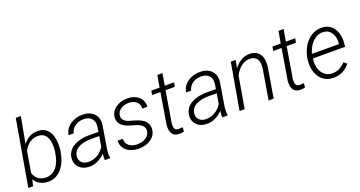

<svg xmlns="http://www.w3.org/2000/svg" viewBox="-42 -1396 3848 2053"><g transform="rotate(-20 1882.0 -370.0)"><path d="M481.4 -261.7Q464.4 -135.7 401.1 -61.5Q337.9 12.7 244.6 10.3Q192.9 9.3 153.6 -12.7Q114.3 -34.7 93.3 -72.3L76.7 0H22L152.3 -750H210L154.8 -451.7Q222.7 -541 326.2 -538.1Q401.9 -536.1 442.9 -481.9Q483.9 -427.7 485.4 -332Q485.8 -300.8 482.4 -272ZM424.3 -272.9 427.7 -319.3Q429.2 -398.9 399.9 -442.4Q370.6 -485.8 312.5 -487.8Q205.6 -489.7 145 -379.4L105 -140.1Q119.1 -92.8 153.6 -67.1Q188 -41.5 237.3 -40Q310.1 -38.6 359.1 -96.4Q408.2 -154.3 424.3 -272.9Z M893.6 0Q891.1 -18.6 892.1 -37.1L896.5 -73.7Q859.9 -34.2 812.7 -11.7Q765.6 10.7 710.9 9.8Q644 8.8 602.3 -32.5Q560.5 -73.7 564.9 -136.2Q568.8 -188.5 600.8 -226.8Q632.8 -265.1 691.9 -286.4Q751 -307.6 824.2 -307.6L932.1 -307.1L940.9 -367.7Q946.8 -421.9 917.5 -454.6Q888.2 -487.3 831.1 -489.3Q773.4 -490.2 730.7 -460.7Q688 -431.2 677.2 -382.8H620.1Q629.9 -452.1 691.4 -495.8Q752.9 -539.6 836.9 -538.6Q918.5 -536.6 962.6 -489.3Q1006.8 -441.9 998.5 -366.2L954.6 -100.6L950.7 -58.1Q949.2 -31.7 954.6 -5.9L953.6 0ZM720.7 -41.5Q774.4 -39.6 823.5 -67.1Q872.6 -94.7 904.8 -145.5L924.8 -262.2L831.5 -262.7Q742.7 -262.7 686.5 -231.2Q630.4 -199.7 624.5 -141.1Q620.1 -98.1 647.2 -70.3Q674.3 -42.5 720.7 -41.5Z M1423.3 -137.7Q1431.2 -205.1 1341.3 -235.4L1257.3 -260.3Q1141.6 -299.3 1147.9 -390.6Q1151.4 -456.5 1208.7 -497.8Q1266.1 -539.1 1345.2 -538.1Q1422.9 -537.1 1471.2 -494.4Q1519.5 -451.7 1516.1 -380.4H1458.5Q1461.4 -427.7 1429 -457.5Q1396.5 -487.3 1342.8 -488.3Q1287.1 -488.3 1249 -462.2Q1210.9 -436 1206.1 -393.1Q1198.7 -330.1 1283.2 -304.7L1344.2 -287.1L1377 -275.9Q1487.3 -234.4 1481 -140.6Q1477.1 -77.1 1426 -36.4Q1375 4.4 1294.4 9.3L1274.4 9.8Q1221.2 8.8 1178.2 -11Q1135.3 -30.8 1112.3 -66.4Q1089.4 -102.1 1092.3 -148.4L1150.4 -147.9Q1150.4 -98.1 1184.1 -69.3Q1217.8 -40.5 1276.9 -39.6Q1335.4 -39.6 1376.5 -66.2Q1417.5 -92.8 1423.3 -137.7Z M1790 -663.6 1766.6 -528.3H1872.6L1864.3 -480.5H1758.3L1699.7 -127.9L1698.7 -97.7Q1698.7 -44.4 1747.6 -43Q1762.7 -42.5 1794.9 -46.4L1792.5 1.5Q1763.7 9.8 1733.9 8.8Q1682.6 7.8 1659.2 -27.1Q1635.7 -62 1642.1 -128.4L1700.2 -480.5H1605.5L1614.3 -528.3H1708L1731.9 -663.6Z M2230.5 0Q2228 -18.6 2229 -37.1L2233.4 -73.7Q2196.8 -34.2 2149.7 -11.7Q2102.5 10.7 2047.9 9.8Q1981 8.8 1939.2 -32.5Q1897.5 -73.7 1901.9 -136.2Q1905.8 -188.5 1937.7 -226.8Q1969.7 -265.1 2028.8 -286.4Q2087.9 -307.6 2161.1 -307.6L2269 -307.1L2277.8 -367.7Q2283.7 -421.9 2254.4 -454.6Q2225.1 -487.3 2168 -489.3Q2110.4 -490.2 2067.6 -460.7Q2024.9 -431.2 2014.2 -382.8H1957Q1966.8 -452.1 2028.3 -495.8Q2089.8 -539.6 2173.8 -538.6Q2255.4 -536.6 2299.6 -489.3Q2343.8 -441.9 2335.4 -366.2L2291.5 -100.6L2287.6 -58.1Q2286.1 -31.7 2291.5 -5.9L2290.5 0ZM2057.6 -41.5Q2111.3 -39.6 2160.4 -67.1Q2209.5 -94.7 2241.7 -145.5L2261.7 -262.2L2168.5 -262.7Q2079.6 -262.7 2023.4 -231.2Q1967.3 -199.7 1961.4 -141.1Q1957 -98.1 1984.1 -70.3Q2011.2 -42.5 2057.6 -41.5Z M2573.7 -528.3 2556.2 -438Q2591.3 -486.8 2637.5 -512.9Q2683.6 -539.1 2736.3 -538.1Q2812.5 -536.1 2847.2 -484.9Q2881.8 -433.6 2871.6 -343.8L2814 0H2756.3L2814 -344.7Q2816.9 -372.6 2814.9 -398.4Q2806.6 -485.4 2720.2 -487.8Q2668.9 -488.8 2624.5 -457.3Q2580.1 -425.8 2546.4 -362.3L2483.9 0H2426.3L2518.1 -528.3Z M3168.5 -663.6 3145 -528.3H3251L3242.7 -480.5H3136.7L3078.1 -127.9L3077.1 -97.7Q3077.1 -44.4 3126 -43Q3141.1 -42.5 3173.3 -46.4L3170.9 1.5Q3142.1 9.8 3112.3 8.8Q3061 7.8 3037.6 -27.1Q3014.2 -62 3020.5 -128.4L3078.6 -480.5H2983.9L2992.7 -528.3H3086.4L3110.4 -663.6Z M3489.7 9.8Q3426.3 8.8 3379.9 -25.6Q3333.5 -60.1 3311.8 -119.4Q3290 -178.7 3296.4 -247.6L3297.9 -264.2Q3304.7 -337.4 3341.3 -403.6Q3377.9 -469.7 3434.1 -504.6Q3490.2 -539.6 3554.2 -538.1Q3613.3 -537.1 3654.1 -505.9Q3694.8 -474.6 3713.4 -418.9Q3731.9 -363.3 3725.1 -295.9L3721.2 -260.3H3355.5L3354 -248.5Q3346.7 -195.3 3361.8 -146.7Q3377 -98.1 3411.4 -69.6Q3445.8 -41 3494.1 -40Q3541 -38.6 3578.6 -58.1Q3616.2 -77.6 3647.9 -110.4L3682.1 -82.5Q3646.5 -36.6 3597.4 -12.9Q3548.3 10.7 3489.7 9.8ZM3551.3 -488.3Q3487.8 -490.7 3437.5 -443.4Q3387.2 -396 3361.8 -310.1L3668.5 -309.6L3669.9 -316.9Q3678.7 -386.2 3645.5 -436.3Q3612.3 -486.3 3551.3 -488.3Z"/></g></svg>

Font: Roboto Light
Style: Italic
Weight: 300
Italic angle: -12°
Designer: Google
Version: Version 2.134; 2016; ttfautohint (v1.6)